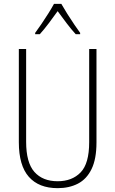

<svg xmlns="http://www.w3.org/2000/svg" viewBox="-20 -969 600 999"><path d="M482 -228Q482 -142 456.5 -89.5Q431 -37 385.5 -13.5Q340 10 280 10Q182 10 130 -49Q78 -108 78 -229V-714H116V-231Q116 -123 159 -74.5Q202 -26 280 -26Q355 -26 399.5 -72Q444 -118 444 -229V-714H482ZM299 -949Q312 -926 330.5 -896.5Q349 -867 367.5 -840Q386 -813 397 -798V-791H374Q351 -816 326 -849Q301 -882 280 -911Q260 -883 234.5 -849Q209 -815 187 -791H163V-798Q177 -817 195.5 -844Q214 -871 231.5 -899Q249 -927 261 -949Z"/></svg>

Font: Noto Sans Arabic Cond ExtLt
Style: Regular
Weight: 200
Width: 3
Designer: Monotype Design Team, Nadine Chahine, Nizar Qandah and Khaled Hosny
Foundry: Monotype Imaging Inc.
Version: Version 2.012; ttfautohint (v1.8.4.7-5d5b)